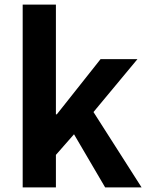

<svg xmlns="http://www.w3.org/2000/svg" viewBox="-20 -818 645 838"><path d="M79 0H224V-142L303 -232L439 0H598L388 -329L580 -560H419L228 -319H224V-798H79Z"/></svg>

Font: DAIFUKU Sans JP
Style: Bold
Weight: 700
Designer: Original font ‘Source Han Sans JP’ : Ryoko NISHIZUKA  (kana, bopomofo & ideographs); Paul D. Hunt (Latin, Greek & Cyrill
Foundry: Daifuku
Version: Version 1.001